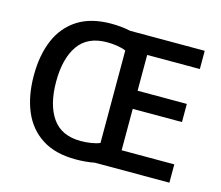

<svg xmlns="http://www.w3.org/2000/svg" viewBox="-103 -860 1156 1004"><g transform="rotate(15 474.5 -358.0)"><path d="M382.3 -724.6Q407.7 -724.6 435.5 -721.9Q463.4 -719.2 485.4 -713.9H889.6V-615.2H604.5V-421.4H871.1V-323.2H604.5V-99.1H889.6V0H486.3Q438.5 9.3 383.8 9.3Q273.9 9.3 201.9 -36.6Q129.9 -82.5 94.7 -165.3Q59.6 -248 59.6 -358.9Q59.6 -469.2 94.7 -551.5Q129.9 -633.8 201.4 -679.2Q272.9 -724.6 382.3 -724.6ZM385.7 -625Q280.3 -625 230.5 -553.7Q180.7 -482.4 180.7 -357.9Q180.7 -233.4 230.2 -161.9Q279.8 -90.3 384.8 -90.3Q413.1 -90.3 440.9 -94.7Q468.8 -99.1 487.8 -107.4V-607.9Q468.8 -616.2 441.4 -620.6Q414.1 -625 385.7 -625Z"/></g></svg>

Font: Open Sans SemiBold
Style: Regular
Weight: 600
Designer: Monotype Design Team
Foundry: Monotype Imaging Inc.
Version: Version 3.003; ttfautohint (v1.8.4)